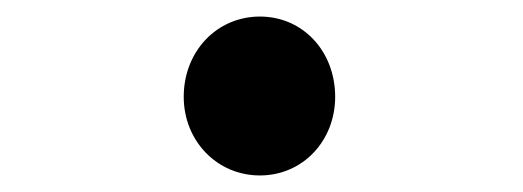

<svg xmlns="http://www.w3.org/2000/svg" viewBox="-20 -488 632 232"><path d="M294 -276C346 -276 385 -318 385 -371C385 -426 346 -468 294 -468C242 -468 202 -426 202 -371C202 -318 242 -276 294 -276Z"/></svg>

Font: Source Han Sans SC Bold
Style: Regular
Weight: 700
Designer: Ryoko NISHIZUKA (kana & ideographs); Paul D. Hunt (Latin, Greek & Cyrillic); Wenlong ZHANG (bopomofo); Sandoll Communica
Foundry: Adobe Systems Incorporated
Version: Version 1.001;PS 1.001;hotconv 1.0.78;makeotf.lib2.5.61930